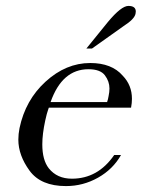

<svg xmlns="http://www.w3.org/2000/svg" viewBox="-20 -629 479 649"><path d="M291 -465H272L345 -555Q390 -609 414 -609Q439 -609 439 -590Q439 -587 438 -582Q434 -564 398 -541ZM145 -265 142 -256Q140 -251 138 -243Q136 -235 133 -222Q123 -176 123 -141Q123 -88 145 -60Q173 -25 223 -25Q311 -25 366 -105H389Q362 -57 311.5 -28.5Q261 0 203 0Q118 0 80 -52Q42 -104 42 -157Q42 -176 46 -196Q66 -291 134 -353Q203 -416 285 -416Q358 -416 395 -373Q426 -341 426 -295Q426 -281 423 -265ZM342 -284Q344 -289 345 -294Q346 -299 347 -304Q350 -318 350 -330Q350 -354 334.5 -374.5Q319 -395 279 -395Q190 -395 151 -284Z"/></svg>

Font: New Athena Unicode
Style: Italic
Weight: 400
Designer: J. Rusten 1997; rev. by R. Hancock 2001, 2002, rev. by D. Mastronarde 2002-2019
Foundry: Society for Classical Studies (formerly American Philological Association)
Version: Version 5.008